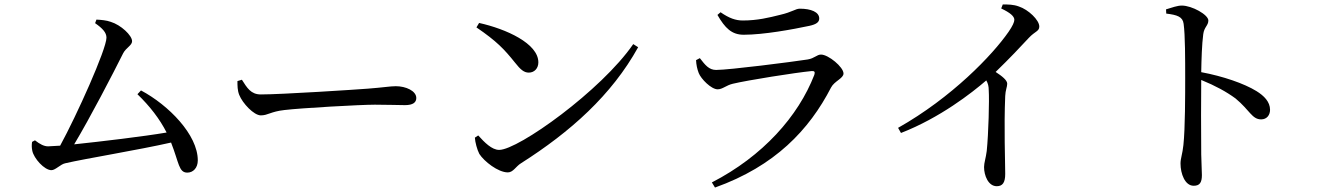

<svg xmlns="http://www.w3.org/2000/svg" viewBox="-20 -792 5940 862"><path d="M124 -155C122 -141 122 -130 125 -115C132 -81 179 -28 211 -28C229 -28 252 -55 273 -59C358 -79 603 -119 748 -152C784 -61 782 -17 821 -17C847 -17 868 -38 868 -72C868 -187 737 -320 613 -386L597 -369C653 -315 697 -258 728 -197C622 -179 436 -157 313 -144C385 -264 486 -459 533 -553C546 -578 573 -588 573 -607C573 -633 523 -680 477 -694C458 -701 433 -703 413 -704L407 -688C440 -665 458 -646 458 -623C458 -571 324 -273 250 -138L196 -135C178 -135 160 -144 137 -162Z M1066 -434 1046 -428C1046 -407 1046 -386 1054 -366C1069 -328 1120 -274 1151 -274C1183 -274 1195 -291 1257 -298C1332 -307 1597 -322 1663 -322C1727 -322 1762 -320 1798 -320C1834 -320 1849 -332 1849 -352C1849 -384 1802 -405 1757 -405C1732 -405 1699 -399 1632 -394C1582 -390 1245 -368 1151 -368C1106 -368 1089 -398 1066 -434Z M2131 -689 2119 -669C2210 -607 2244 -571 2292 -511C2317 -479 2333 -466 2354 -466C2379 -466 2397 -485 2397 -512C2397 -597 2252 -662 2131 -689ZM2823 -594C2680 -386 2307 -119 2221 -119C2188 -119 2155 -153 2127 -184L2112 -174C2113 -154 2122 -120 2132 -101C2153 -68 2216 -18 2260 -18C2284 -18 2296 -45 2319 -59C2541 -200 2726 -365 2845 -580Z M3105 -522C3106 -501 3110 -482 3117 -464C3127 -438 3173 -391 3202 -391C3224 -391 3240 -409 3270 -416C3337 -432 3551 -466 3624 -473C3637 -474 3640 -469 3636 -456C3564 -270 3405 -91 3176 27L3190 50C3459 -46 3613 -209 3711 -399C3726 -428 3767 -440 3767 -462C3767 -491 3699 -547 3666 -547C3647 -547 3637 -530 3606 -525C3535 -514 3254 -478 3195 -478C3163 -478 3146 -500 3122 -531ZM3614 -676C3646 -683 3658 -693 3658 -709C3658 -738 3621 -753 3571 -753C3551 -753 3538 -738 3481 -725C3433 -713 3381 -700 3315 -700C3283 -700 3254 -710 3215 -737L3201 -725C3235 -666 3265 -636 3319 -636C3408 -636 3539 -660 3614 -676Z M4475 -754C4515 -735 4534 -719 4534 -703C4534 -693 4526 -675 4508 -649C4436 -545 4253 -354 4012 -218L4025 -195C4200 -263 4343 -375 4408 -431C4416 -417 4419 -404 4419 -387C4422 -343 4418 -192 4410 -114C4406 -82 4398 -61 4398 -42C4398 -4 4417 44 4455 44C4481 44 4493 28 4493 -11C4493 -68 4487 -218 4493 -361C4494 -387 4502 -402 4502 -416C4502 -432 4479 -450 4450 -469C4513 -530 4563 -583 4599 -622C4627 -652 4646 -651 4646 -673C4646 -702 4597 -749 4554 -763C4530 -772 4506 -772 4482 -772Z M5215 -750 5216 -731C5265 -725 5290 -717 5294 -685C5301 -636 5301 -523 5301 -442C5301 -370 5301 -215 5293 -141C5289 -101 5280 -81 5280 -58C5280 -12 5300 42 5339 42C5366 42 5376 28 5376 -6C5376 -22 5374 -53 5373 -99C5372 -200 5372 -355 5373 -433C5437 -407 5486 -380 5527 -350C5591 -297 5601 -256 5642 -256C5668 -256 5682 -276 5682 -299C5682 -335 5655 -362 5621 -383C5566 -417 5470 -450 5373 -468C5374 -525 5376 -593 5382 -638C5386 -671 5405 -677 5405 -700C5405 -726 5331 -767 5286 -767C5265 -767 5242 -758 5215 -750Z"/></svg>

Font: Noto Serif TC Medium
Style: Regular
Weight: 500
Designer: Ryoko NISHIZUKA 西塚涼子 (kana & ideographs); Frank Grießhammer (Latin, Greek & Cyrillic); Wenlong ZHANG 张文龙 (bopomofo); San
Foundry: Adobe
Version: Version 2.001;hotconv 1.1.0;makeotfexe 2.6.0